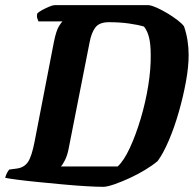

<svg xmlns="http://www.w3.org/2000/svg" viewBox="-35 -724 757 744"><path d="M367 0Q341 0 298.5 -2.5Q256 -5 208 -9.5Q160 -14 114 -18.5Q68 -23 33.5 -27.5Q-1 -32 -15 -35Q-12 -46 -7.5 -54.5Q-3 -63 1 -67L31 -71Q59 -75 73.5 -96.5Q88 -118 99 -175L174 -562Q183 -606 193.5 -622.5Q204 -639 207 -641H114Q112 -645 109.5 -653Q107 -661 109 -671Q115 -678 129 -685.5Q143 -693 156.5 -698.5Q170 -704 176 -704H541Q553 -703 573 -694Q593 -685 614.5 -672Q636 -659 653.5 -645.5Q671 -632 678 -622Q687 -596 691.5 -568Q696 -540 696 -511Q696 -465 685.5 -407.5Q675 -350 658 -290.5Q641 -231 619.5 -180.5Q598 -130 576 -100Q556 -83 527 -65.5Q498 -48 467.5 -34Q437 -20 410 -10.5Q383 -1 367 0ZM201 -79H421Q445 -101 468 -150.5Q491 -200 510 -263.5Q529 -327 539.5 -392.5Q550 -458 549 -512Q549 -551 543 -577Q537 -603 523 -621Q500 -628 464.5 -633Q429 -638 387 -638Q350 -638 334.5 -617.5Q319 -597 312 -559L231 -148Q226 -122 217 -104Q208 -86 201 -79Z"/></svg>

Font: Texturina 72pt 72pt ExtraBold
Style: Italic
Weight: 800
Italic angle: -11°
Designer: Guillermo Torres Carreño
Foundry: Omnibus-Type
Version: Version 1.002; ttfautohint (v1.8.3)